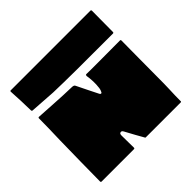

<svg xmlns="http://www.w3.org/2000/svg" viewBox="-160 -784 938 938"><g transform="rotate(-45 309.0 -314.5)"><path d="M585 -629Q590 -629 590 -623Q590 -551 589 -478Q589 -472 584 -472Q296 -471 174 -475Q155 -476 39 -484Q35 -485 35 -490Q34 -559 30 -620Q30 -620 30 -621Q30 -622 30 -622Q29 -629 34 -629ZM351 -424Q357 -423 468.5 -423.5Q580 -424 584.5 -424Q589 -424 589 -418Q589 -397 588.5 -355.5Q588 -314 588 -293Q587 -194 587 -124Q587 -108 586 -86.5Q585 -65 584.5 -44Q584 -23 584 -6Q585 0 580 0H338Q336 0 335 -2Q313 -40 283 -96Q277 -108 267 -104Q260 -102 261 -85Q261 -70 261.5 -43.5Q262 -17 262 -6Q262 0 257 0H33Q28 0 28 -6Q29 -129 32 -286Q35 -379 35 -434Q35 -440 40 -440Q60 -439 132 -434.5Q204 -430 255 -429Q271 -429 274 -421Q284 -399 302.5 -363Q321 -327 327 -314Q331 -305 336 -305.5Q341 -306 344 -316Q349 -327 350 -354Q351 -388 346 -416Q346 -419 347.5 -421.5Q349 -424 351 -424Z"/></g></svg>

Font: Cubao Free 
Style: Regular
Weight: 400
Designer: Aaron Amar
Version: Version 001.001